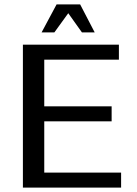

<svg xmlns="http://www.w3.org/2000/svg" viewBox="-20 -852 620 872"><path d="M84 0ZM84 -649H520V-581H181V-369H487V-301H181V-68H530V0H84ZM237 -832H344L410 -705H352L290 -792L227 -705H169Z"/></svg>

Font: Play
Style: Regular
Weight: 400
Designer: Jonas Hecksher (Cyrillic expansion: Cyreal)
Foundry: Jonas Hecksher, Playtype, e-types AS
Version: Version 2.101; ttfautohint (v1.5.65-e2d9)